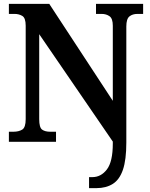

<svg xmlns="http://www.w3.org/2000/svg" viewBox="-20 -734 776 994"><path d="M441 240V183H458Q503 183 533.5 143Q564 103 564 9V-1L183 -557V-117Q183 -74 198 -63Q213 -52 240 -52H270V0H26V-52H49Q77 -52 95 -63Q113 -74 113 -117V-601Q113 -641 95.5 -651.5Q78 -662 55 -662H26V-714H235L564 -212V-601Q564 -638 547 -650Q530 -662 506 -662H477V-714H721V-662H692Q666 -662 650 -649Q634 -636 634 -597V4Q634 93 616.5 144.5Q599 196 564 218Q529 240 479 240Z"/></svg>

Font: Noto Serif Sinhala SemiCondensed
Style: Bold
Weight: 700
Width: 4
Designer: Jelle Bosma - Monotype Design Team
Foundry: Monotype Imaging Inc.
Version: Version 2.007; ttfautohint (v1.8.4.7-5d5b)